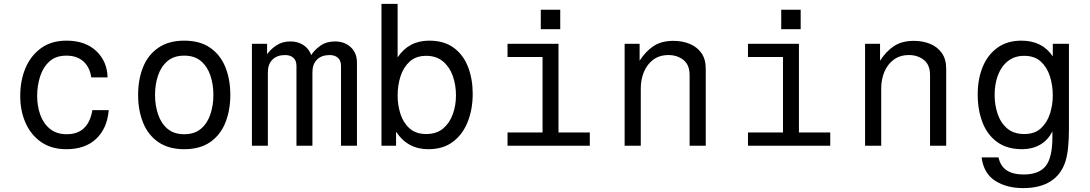

<svg xmlns="http://www.w3.org/2000/svg" viewBox="-20 -749 5602 987"><path d="M533 -351H449Q442 -403 409 -433Q376 -463 321 -463Q267 -463 234 -433Q201 -403 186 -355.5Q171 -308 171 -256Q171 -204 187 -159Q203 -114 237 -86.5Q271 -59 323 -59Q434 -59 455 -183H539Q531 -89 474.5 -35.5Q418 18 321 18Q245 18 192 -18.5Q139 -55 111.5 -117Q84 -179 84 -256Q84 -335 111 -399Q138 -463 191 -501.5Q244 -540 322 -540Q418 -540 474.5 -487Q531 -434 533 -351Z M927 -540Q1008 -540 1060.5 -503.5Q1113 -467 1138.5 -404Q1164 -341 1164 -261Q1164 -182 1138.5 -118.5Q1113 -55 1060.5 -18.5Q1008 18 927 18Q847 18 794 -18.5Q741 -55 715.5 -118.5Q690 -182 690 -261Q690 -341 715.5 -404Q741 -467 794 -503.5Q847 -540 927 -540ZM927 -463Q874 -463 841 -435Q808 -407 792.5 -361Q777 -315 777 -261Q777 -208 792.5 -161.5Q808 -115 841 -87Q874 -59 927 -59Q980 -59 1013 -87Q1046 -115 1061.5 -161.5Q1077 -208 1077 -261Q1077 -315 1061.5 -361Q1046 -407 1013 -435Q980 -463 927 -463Z M1275 0V-524H1353V-470Q1370 -495 1400.5 -515.5Q1431 -536 1473 -536Q1511 -536 1539.5 -517.5Q1568 -499 1580 -466Q1596 -492 1627 -514Q1658 -536 1702 -536Q1751 -536 1783 -506.5Q1815 -477 1815 -427V0H1733V-410Q1733 -438 1717 -452Q1701 -466 1675 -466Q1633 -466 1609.5 -442.5Q1586 -419 1586 -378V0H1504V-410Q1504 -438 1488 -452Q1472 -466 1446 -466Q1404 -466 1380.5 -442.5Q1357 -419 1357 -378V0Z M1941 0V-729H2024V-454Q2081 -540 2186 -540Q2263 -540 2312.5 -503.5Q2362 -467 2386 -405Q2410 -343 2410 -267Q2410 -187 2384 -122Q2358 -57 2307.5 -19.5Q2257 18 2182 18Q2075 18 2016 -72V0ZM2171 -462Q2118 -462 2085.5 -432Q2053 -402 2038.5 -355.5Q2024 -309 2024 -258Q2024 -209 2038.5 -163.5Q2053 -118 2085.5 -89Q2118 -60 2171 -60Q2224 -60 2257.5 -88Q2291 -116 2307.5 -161.5Q2324 -207 2324 -258Q2324 -313 2307.5 -359Q2291 -405 2257 -433.5Q2223 -462 2171 -462Z M2851 -524V-68H3012V0H2589V-68H2769V-456H2589V-524ZM2760 -599V-699H2860V-599Z M3191 0V-524H3268V-437Q3299 -485 3339.5 -512Q3380 -539 3442 -539Q3488 -539 3525.5 -523.5Q3563 -508 3585.5 -476.5Q3608 -445 3608 -396V0H3525V-363Q3525 -416 3493 -441Q3461 -466 3417 -466Q3370 -466 3338 -442Q3306 -418 3290 -379Q3274 -340 3274 -295V0Z M4087 -524V-68H4248V0H3825V-68H4005V-456H3825V-524ZM3996 -599V-699H4096V-599Z M4427 0V-524H4504V-437Q4535 -485 4575.5 -512Q4616 -539 4678 -539Q4724 -539 4761.5 -523.5Q4799 -508 4821.5 -476.5Q4844 -445 4844 -396V0H4761V-363Q4761 -416 4729 -441Q4697 -466 4653 -466Q4606 -466 4574 -442Q4542 -418 4526 -379Q4510 -340 4510 -295V0Z M5240 218Q5155 218 5096 180.5Q5037 143 5026 60H5113Q5131 148 5242 148Q5321 148 5355.5 104.5Q5390 61 5390 -44V-74Q5367 -28 5326.5 -5Q5286 18 5234 18Q5157 18 5106 -19Q5055 -56 5030.5 -120Q5006 -184 5006 -264Q5006 -341 5031 -403.5Q5056 -466 5106.5 -503Q5157 -540 5231 -540Q5338 -540 5392 -459V-524H5475V-85Q5475 24 5457 81Q5435 149 5380 183.5Q5325 218 5240 218ZM5246 -60Q5299 -60 5331 -89.5Q5363 -119 5377.5 -164.5Q5392 -210 5392 -258Q5392 -311 5377 -357.5Q5362 -404 5330 -433Q5298 -462 5245 -462Q5196 -462 5162 -435.5Q5128 -409 5110.5 -363.5Q5093 -318 5093 -261Q5093 -208 5109 -162Q5125 -116 5158.5 -88Q5192 -60 5246 -60Z"/></svg>

Font: Fragment Mono
Style: Regular
Weight: 400
Monospace: yes
Designer: Wei Huang based on Nimbus Sans by URW Studio, based on Helvetica by Max Miedinger.
Foundry: Wei Huang
Version: Version 1.021; ttfautohint (v1.8.4.7-5d5b)